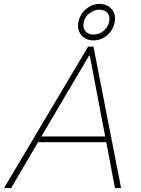

<svg xmlns="http://www.w3.org/2000/svg" viewBox="-41 -957 718 977"><path d="M-20.5 0 407.2 -719.7H434.6L575.2 0H543.9L498 -243.2L496.1 -252L416 -673.8H412.1L165 -254.9L155.3 -238.3L15.6 0ZM138.7 -233.4 145.5 -262.7H517.6L510.7 -233.4ZM434.6 -751.5Q409.2 -751.5 389.9 -763.4Q370.6 -775.4 361.6 -796.4Q352.5 -817.4 357.9 -845.2Q366.2 -886.2 397.2 -911.6Q428.2 -937 465.3 -937Q492.2 -937 511.5 -924.6Q530.8 -912.1 539.3 -890.9Q547.9 -869.6 542.5 -843.3Q537.1 -815.9 521.2 -795.2Q505.4 -774.4 482.7 -762.9Q460 -751.5 434.6 -751.5ZM433.6 -781.2Q465.3 -781.2 487.5 -801Q509.8 -820.8 514.6 -846.7Q520 -875.5 505.6 -891.6Q491.2 -907.7 463.4 -907.7Q438.5 -907.7 414.3 -889.6Q390.1 -871.6 384.3 -841.3Q379.4 -814.5 394 -797.9Q408.7 -781.2 433.6 -781.2Z"/></svg>

Font: Reddit Sans ExtraLight
Style: Italic
Weight: 250
Italic angle: -11.25°
Designer: Stephen Hutchings
Version: Version 1.013